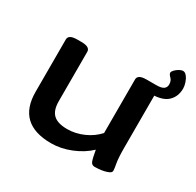

<svg xmlns="http://www.w3.org/2000/svg" viewBox="-145 -822 1013 992"><g transform="rotate(30 361.5 -325.5)"><path d="M273 7Q71 7 71 -184V-496Q71 -510 83.5 -517.5Q96 -525 124 -525H146Q174 -525 186.5 -517.5Q199 -510 199 -496V-201Q199 -147 225 -122.5Q251 -98 308 -98Q357 -98 404.5 -119Q452 -140 484 -176V-496Q484 -510 496.5 -517.5Q509 -525 537 -525H559Q587 -525 599.5 -517.5Q612 -510 612 -496V-166Q612 -101 617.5 -72Q623 -43 623 -31Q623 -21 611 -15Q599 -9 582.5 -5.5Q566 -2 551 -1Q536 0 529 0Q511 0 504.5 -17Q498 -34 490 -80Q449 -41 390 -17Q331 7 273 7ZM593 -472 537 -525H593Q625 -525 637.5 -534.5Q650 -544 650 -561Q650 -583 637 -595.5Q624 -608 624 -617Q624 -624 633.5 -634Q643 -644 655.5 -651Q668 -658 678 -658Q690 -658 700.5 -644.5Q711 -631 717 -612.5Q723 -594 723 -579Q723 -531 692 -501.5Q661 -472 593 -472Z"/></g></svg>

Font: Asap Expanded SemiBold
Style: Regular
Weight: 600
Width: 7
Designer: Pablo Cosgaya
Foundry: Omnibus-Type
Version: Version 3.001; ttfautohint (v1.8.4.7-5d5b)